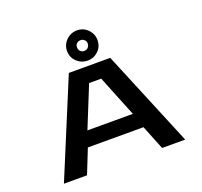

<svg xmlns="http://www.w3.org/2000/svg" viewBox="-157 -1133 1377 1312"><g transform="rotate(-20 532.0 -477.0)"><path d="M972 0H804L733 -177H328.5L258 0H90L380.5 -700H681.5ZM487 -587.5 365.5 -287.5H696L575 -587.5ZM532 -735Q486 -735 453 -766.2Q420 -797.5 420 -845Q420 -875 435.2 -900Q450.5 -925 476 -939.8Q501.5 -954.5 532 -954.5Q561.5 -954.5 586.5 -939.8Q611.5 -925 626.5 -900Q641.5 -875 641.5 -845Q641.5 -797.5 609 -766.2Q576.5 -735 532 -735ZM532 -805Q548 -805 559.2 -816.2Q570.5 -827.5 570.5 -846Q570.5 -861.5 559.2 -872.2Q548 -883 532 -883Q514.5 -883 503.5 -872.2Q492.5 -861.5 492.5 -846Q492.5 -827.5 503.5 -816.2Q514.5 -805 532 -805Z"/></g></svg>

Font: Trispace Expanded SemiBold
Style: Regular
Weight: 600
Width: 7
Designer: Tyler Finck
Foundry: Etcetera Type Company
Version: Version 1.210; ttfautohint (v1.8.3)